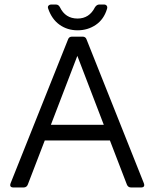

<svg xmlns="http://www.w3.org/2000/svg" viewBox="-20 -829 683 849"><path d="M40 0Q20 0 27 -19L281 -655Q285 -667 299 -667H345Q359 -667 363 -654L616 -19Q623 0 603 0H560Q546 0 541 -13L466 -208H178L103 -13Q98 0 84 0ZM205 -277H439L322 -582ZM323 -695Q278 -695 243.5 -719.5Q209 -744 193 -791Q190 -799 194.5 -804Q199 -809 207 -809H227Q239 -809 245 -797Q269 -747 323 -747Q375 -747 400 -797Q408 -809 419 -809H440Q448 -809 452 -803.5Q456 -798 453 -789Q439 -743 403.5 -719Q368 -695 323 -695Z"/></svg>

Font: Pitagon Sans
Style: Regular
Weight: 400
Designer: Travis Tran
Foundry: Pitagon
Version: Version 1.001; ttfautohint (v1.8.4.7-5d5b);gftools[0.9.26]